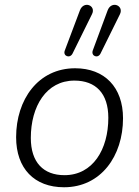

<svg xmlns="http://www.w3.org/2000/svg" viewBox="-20 -782 587 810"><path d="M250 8C406 8 499 -124 499 -283C499 -414 421 -494 297 -494C141 -494 48 -362 48 -203C48 -71 125 8 250 8ZM252 -43C163 -43 110 -97 110 -200C110 -333 175 -442 294 -442C384 -442 437 -388 437 -285C437 -152 372 -43 252 -43ZM404 -556 486 -722C504 -759 450 -781 434 -738L371 -568C364 -545 393 -534 404 -556ZM286 -556 368 -722C387 -759 333 -781 317 -738L253 -568C245 -545 275 -534 286 -556Z"/></svg>

Font: SN Pro Light
Style: Italic
Weight: 300
Italic angle: -8.99998°
Designer: Tobias Whetton
Foundry: Supernotes
Version: Version 1.001;Glyphs 3.2 (3249)